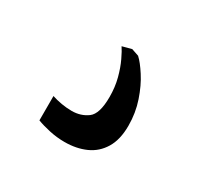

<svg xmlns="http://www.w3.org/2000/svg" viewBox="-68 -88 419 403"><g transform="rotate(30 141.0 114.0)"><path d="M125 234Q106.5 234 88.2 230Q70 226 57 221V162Q67.5 165.5 80.5 167.8Q93.5 170 105.5 170Q127.5 170 143.8 158Q160 146 160 105Q160 81 154.5 60.2Q149 39.5 141.5 23.8Q134 8 128.5 0L151 -6L168.5 0Q179 9.5 192.2 30Q205.5 50.5 215 78.5Q224.5 106.5 224.5 137.5Q224.5 171 211.5 192.5Q198.5 214 176 224Q153.5 234 125 234Z"/></g></svg>

Font: Merriweather 24pt SemiCondensed Light
Style: Regular
Weight: 300
Width: 4
Designer: Eben Sorkin
Foundry: Eben Sorkin
Version: Version 2.100